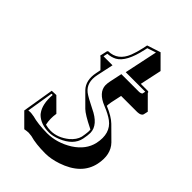

<svg xmlns="http://www.w3.org/2000/svg" viewBox="-197 -667 818 818"><g transform="rotate(45 212.5 -258.0)"><path d="M296.4 -139.6Q293 -141.1 291 -142.6Q235.8 -169.9 218.8 -186.5L162.1 -243.2Q132.8 -274.4 143.6 -327.1L147.9 -348.6L106.9 -390.1Q105 -390.6 104 -390.6Q103.5 -392.6 103.5 -394L110.4 -424.8Q112.3 -428.2 114.3 -429.2Q170.4 -430.2 193.8 -489.3Q202.6 -511.7 210 -544.9L213.9 -564L274.9 -584L331.5 -527.3L310.5 -429.2H352.1Q356 -428.7 357.9 -427.2Q358.9 -424.8 358.9 -422.9L415.5 -366.2L411.1 -346.7Q407.7 -334.5 385.3 -333.5H287.6L277.3 -285.6Q274.4 -271 274.4 -260.7Q319.8 -241.7 341.8 -220.2L398.4 -164.1Q435.1 -126 421.4 -59.6Q404.3 22 303.7 55.7Q265.1 68.4 232.9 68.4Q175.3 68.4 138.2 57.6Q124 55.7 119.6 55.7Q109.4 56.2 96.2 58.6L39.6 2L63 -140.1L89.8 -141.1L146.5 -84.5Q141.1 -51.3 147.9 -20.5Q164.6 -16.1 180.2 -16.1Q222.2 -16.1 260.7 -46.9Q285.6 -67.9 292 -92.8Q298.3 -126 296.4 -139.6ZM169.4 -399.9 153.3 -324.7Q141.6 -270.5 176.8 -242.7Q192.9 -230.5 238.8 -208Q305.7 -176.8 306.6 -129.9Q306.6 -115.2 301.8 -90.8Q291.5 -41.5 229 -16.6Q202.1 -5.9 180.2 -5.9Q130.4 -5.9 102.1 -33.7Q99.1 -37.1 97.7 -39.1Q73.7 -71.3 78.6 -130.4H71.3L51.8 -10.3Q58.6 -11.2 63 -11.2Q70.3 -11.2 83 -8.8H84H84.5Q120.6 1.5 176.3 2Q235.4 2 290.5 -32.2Q343.3 -66.4 355 -118.2Q370.1 -189 323.7 -223.6Q303.2 -238.8 268.1 -252.9Q209.5 -276.4 208 -318.8Q208 -330.6 210.9 -344.2L222.7 -399.9H329.1Q339.8 -400.4 344.7 -405.3L347.7 -418.9H230L261.7 -569.3L222.7 -556.2L219.7 -543Q200.2 -452.1 159.2 -429.7Q141.6 -420.4 119.1 -418.9L115.2 -399.9Z"/></g></svg>

Font: Linux Biolinum Shadow O
Style: Italic
Weight: 400
Italic angle: -12°
Designer: Philipp H. Poll
Foundry: Philipp H. Poll
Version: Version 0.6.2